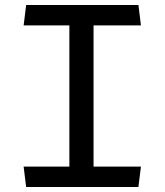

<svg xmlns="http://www.w3.org/2000/svg" viewBox="-20 -750 660 770"><path d="M258.2 -730H355.2V0H258.2ZM74.8 -81.8H545.2L535.1 0H84.8ZM84.9 -730H535.2L545.2 -648.2H74.8Z"/></svg>

Font: Monaspace Krypton Var ExLight
Style: Regular
Weight: 200
Designer: Riley Cran and the Lettermatic Team
Version: Version 1.200 (Monaspace Krypton Var)